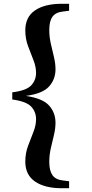

<svg xmlns="http://www.w3.org/2000/svg" viewBox="-20 -819 488 1017"><path d="M314 -758Q275 -754 258 -730.5Q241 -707 241 -660Q241 -623 249.5 -586.5Q258 -550 266 -516Q274 -482 274 -452Q274 -399 240 -361Q206 -323 117 -311Q206 -298 240 -260Q274 -222 274 -169Q274 -139 266 -105Q258 -71 249.5 -35Q241 1 241 39Q241 85 258 109Q275 133 314 137L346 141V178H307Q217 178 165.5 142.5Q114 107 114 37Q114 -7 128.5 -46Q143 -85 157 -120Q171 -155 171 -188Q171 -227 145 -254.5Q119 -282 45 -292V-330Q119 -339 145 -366.5Q171 -394 171 -433Q171 -466 157 -501Q143 -536 128.5 -575Q114 -614 114 -658Q114 -729 165.5 -764Q217 -799 307 -799H346V-762Z"/></svg>

Font: Noto Serif Oriya
Style: Bold
Weight: 700
Designer: David Williams
Foundry: Google LLC, David Williams
Version: Version 1.051; ttfautohint (v1.8.4.7-5d5b)